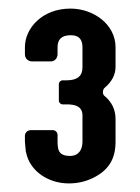

<svg xmlns="http://www.w3.org/2000/svg" viewBox="-20 -690 326 447"><path d="M249 -360V-413C249 -435 240 -453 223 -467C218 -471 219 -481 223 -485C240 -499 249 -516 249 -534V-580C249 -633 198 -670 144 -670C79 -670 38 -625 38 -580V-564C38 -554 45 -547 55 -547H98C107 -547 114 -554 114 -564V-580C114 -599 124 -608 145 -608C163 -608 172 -599 172 -580V-533C172 -513 160 -503 135 -503H126C121 -503 117 -499 117 -494V-456C117 -451 121 -447 126 -447H135C156 -447 172 -442 172 -421V-360C172 -344 165 -327 143 -327C114 -327 114 -344 114 -365V-376C114 -382 109 -387 103 -387H52C44 -387 38 -381 38 -374V-360L40 -338L41 -334C50 -291 93 -263 140 -263C160 -263 178 -267 195 -275C233 -293 249 -320 249 -360Z"/></svg>

Font: DIN Rundschrift
Style: Mittel
Weight: 400
Version: Version 1.027